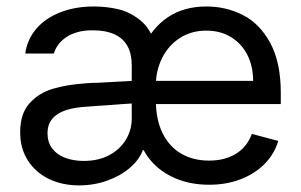

<svg xmlns="http://www.w3.org/2000/svg" viewBox="-20 -557 925 590"><path d="M404.3 -143.6 418.9 -409.2Q446.3 -470.7 495.6 -503.9Q544.9 -537.1 614.3 -537.1Q674.8 -537.1 726.6 -510.7Q778.3 -484.4 810.5 -424.8Q842.8 -365.2 842.8 -272.5V-237.3H432.6V-308.6H757.8Q757.8 -353.5 740.2 -388.2Q722.7 -422.9 689.9 -442.9Q657.2 -462.9 614.3 -462.9Q567.4 -462.9 532.2 -439.9Q497.1 -417 478 -378.4Q459 -339.8 459 -295.9V-248Q459 -189.5 479.5 -147.9Q500 -106.4 536.6 -85Q573.2 -63.5 622.1 -63.5Q670.9 -63.5 705.1 -84.5Q739.3 -105.5 753.9 -145.5L835 -124Q823.2 -84 793.5 -53.7Q763.7 -23.4 719.7 -6.3Q675.8 10.7 623 10.7Q565.4 10.7 519.5 -8.8Q473.6 -28.3 443.8 -63Q414.1 -97.7 404.3 -143.6ZM42 -150.4Q42 -208 70.8 -239.7Q99.6 -271.5 142.6 -284.2Q185.5 -296.9 241.2 -300.8Q250 -301.8 260.3 -302.2Q270.5 -302.7 282.2 -302.7Q317.4 -304.7 352.1 -306.6Q386.7 -308.6 390.6 -308.6L391.6 -239.3Q382.8 -239.3 306.6 -233.4Q290 -232.4 275.4 -231.4Q260.7 -230.5 251 -229.5Q210.9 -227.5 183.6 -218.8Q156.2 -210 141.1 -192.4Q126 -174.8 126 -147.5Q126 -120.1 140.1 -101.1Q154.3 -82 179.7 -72.3Q205.1 -62.5 237.3 -62.5Q283.2 -62.5 316.4 -80.6Q349.6 -98.6 367.2 -128.4Q384.8 -158.2 384.8 -192.4V-357.4Q384.8 -391.6 371.6 -415.5Q358.4 -439.5 331.5 -451.7Q304.7 -463.9 264.6 -463.9Q216.8 -463.9 186 -444.3Q155.3 -424.8 145.5 -392.6H57.6Q63.5 -435.5 91.3 -468.3Q119.1 -501 165 -519Q210.9 -537.1 268.6 -537.1Q306.6 -537.1 342.8 -528.8Q378.9 -520.5 410.6 -495.1Q442.4 -469.7 456.1 -422.9L425.8 -95.7H418.9Q408.2 -66.4 379.4 -41.5Q350.6 -16.6 309.6 -2Q268.6 12.7 222.7 12.7Q171.9 12.7 130.9 -6.8Q89.8 -26.4 65.9 -63.5Q42 -100.6 42 -150.4Z"/></svg>

Font: WEMIX Pretendard Variable
Style: Regular
Weight: 400
Designer: Base glyphs from Inter by Rasmus Andersson; Hangeul glyphs from Noto Sans CJK(Source Han Sans) by Jang Soo-young and Kan
Foundry: Kil Hyung-jin
Version: Version 1.000;Glyphs 3.2 (3208)